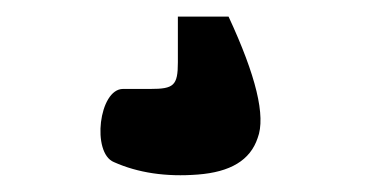

<svg xmlns="http://www.w3.org/2000/svg" viewBox="-20 -41 442 231"><path d="M194 34C194 62 189 66 161 66H128C99 66 90 143 117 154C146 167 180 172 218 169C257 166 281 152 290 125C300 99 288 50 255 -21H194V34Z"/></svg>

Font: Lilita 2
Style: Regular
Weight: 400
Designer: Juan Montoreano
Foundry: Juan Montoreano
Version: Version 2.001